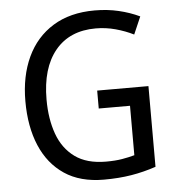

<svg xmlns="http://www.w3.org/2000/svg" viewBox="-52 -773 766 832"><g transform="rotate(-5 330.5 -357.0)"><path d="M371 -377H594V-26Q541 -8 486.5 1Q432 10 367 10Q264 10 195.5 -36Q127 -82 92 -164.5Q57 -247 57 -358Q57 -467 95.5 -549.5Q134 -632 208.5 -678Q283 -724 390 -724Q445 -724 494 -712.5Q543 -701 585 -681L552 -605Q516 -623 474 -634.5Q432 -646 388 -646Q274 -646 211.5 -570Q149 -494 149 -357Q149 -273 172.5 -207.5Q196 -142 247.5 -104.5Q299 -67 383 -67Q423 -67 452.5 -72Q482 -77 507 -84V-299H371Z"/></g></svg>

Font: Noto Sans Thai SemCond
Style: Regular
Weight: 400
Width: 4
Designer: Monotype Design Team
Foundry: Monotype Imaging Inc.
Version: Version 2.002; ttfautohint (v1.8.4.7-5d5b)